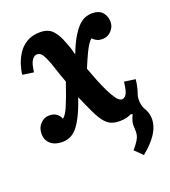

<svg xmlns="http://www.w3.org/2000/svg" viewBox="-131 -608 802 904"><g transform="rotate(-20 270.0 -155.5)"><path d="M435 200 397 162Q416 140 425 125Q434 110 436 97.5Q438 85 437 73Q435 47 438.5 33.5Q442 20 451 1L440 -3L442 -69L507 -84Q500 -68 501.5 -44Q503 -20 512 -5Q540 40 522 92Q504 144 435 200ZM96 11Q59 11 37.5 -8Q16 -27 16 -58Q16 -89 35 -108.5Q54 -128 79 -128Q103 -128 117 -116.5Q131 -105 135 -91Q150 -101 166.5 -139Q183 -177 208 -251Q192 -293 182.5 -324Q173 -355 160 -384Q150 -405 142.5 -411Q135 -417 125 -418Q112 -419 99.5 -403.5Q87 -388 82 -343L26 -351Q28 -373 36.5 -400Q45 -427 61.5 -452.5Q78 -478 105.5 -494.5Q133 -511 173 -511Q214 -511 235.5 -487Q257 -463 271 -424Q277 -409 281.5 -396.5Q286 -384 293 -356Q314 -410 333.5 -441Q353 -472 370.5 -487Q388 -502 403.5 -506.5Q419 -511 432 -511Q468 -511 485 -491.5Q502 -472 502 -443Q502 -418 483.5 -399Q465 -380 439 -380Q421 -380 409.5 -386.5Q398 -393 391 -401Q382 -394 373 -380.5Q364 -367 352 -342Q340 -317 322 -274Q332 -246 345 -213Q358 -180 372.5 -150Q387 -120 401 -101Q415 -82 427 -82Q441 -82 450.5 -96.5Q460 -111 465 -157L521 -149Q519 -127 512 -100Q505 -73 490 -47.5Q475 -22 449 -5.5Q423 11 383 11Q358 11 340 3Q322 -5 307 -24Q292 -43 276 -76.5Q260 -110 238 -161H237Q218 -105 200 -70.5Q182 -36 165 -18.5Q148 -1 130.5 5Q113 11 96 11Z"/></g></svg>

Font: Lora
Style: Bold Italic
Weight: 700
Italic angle: -3°
Designer: Olga Karpushina, Alexei Vanyashin (Cyrillic)
Foundry: Cyreal
Version: Version 3.004